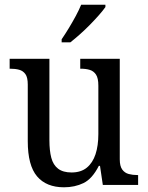

<svg xmlns="http://www.w3.org/2000/svg" viewBox="-20 -786 629 816"><path d="M252 10Q177 10 137.5 -36.5Q98 -83 98 -186V-427Q98 -457 88 -471Q78 -485 61.5 -489.5Q45 -494 24 -494H21V-536H190V-190Q190 -146 198 -115.5Q206 -85 227 -69Q248 -53 284 -53Q324 -53 349 -73.5Q374 -94 386 -130.5Q398 -167 398 -216V-422Q398 -454 388 -469Q378 -484 361.5 -489Q345 -494 324 -494H321V-536H489V-109Q489 -80 499.5 -65.5Q510 -51 527 -46.5Q544 -42 564 -42H567V0H417L405 -81H400Q372 -26 335 -8Q298 10 252 10ZM242 -619Q257 -641 272.5 -666.5Q288 -692 302 -718Q316 -744 325 -766H428V-756Q419 -743 402 -723.5Q385 -704 363.5 -682Q342 -660 320 -640.5Q298 -621 279 -606H242Z"/></svg>

Font: Noto Serif SemiCondensed
Style: Regular
Weight: 400
Width: 4
Designer: Monotype Design Team
Foundry: Monotype Imaging Inc.
Version: Version 2.013